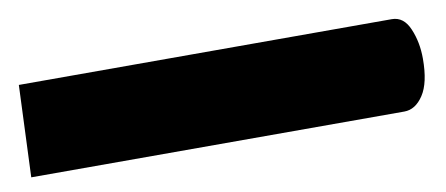

<svg xmlns="http://www.w3.org/2000/svg" viewBox="-37 -216 690 297"><g transform="rotate(-10 308.0 -67.0)"><path d="M-5.9 4.9 0 -139.2H585.9Q604.5 -139.2 613.5 -117.9Q622.6 -96.7 622.6 -70.8Q622.6 -32.7 610.1 -13.9Q597.7 4.9 580.1 4.9Z"/></g></svg>

Font: CaskaydiaMono NF
Style: Bold
Weight: 700
Designer: Aaron Bell
Foundry: Saja Typeworks
Version: Version 2111.001; ttfautohint (v1.8.4);Nerd Fonts 3.1.1